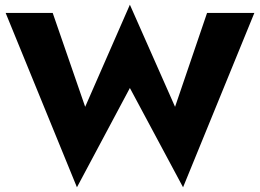

<svg xmlns="http://www.w3.org/2000/svg" viewBox="-20 -755 1105 816"><path d="M724 -301 860 -700H1061L758 41L532 -381L307 41L4 -700H204L342 -301L532 -735Z"/></svg>

Font: Jost*
Style: Bold
Weight: 700
Version: Version 3.7